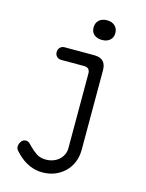

<svg xmlns="http://www.w3.org/2000/svg" viewBox="-142 -839 885 1160"><g transform="rotate(15 300.0 -259.5)"><path d="M354 -413Q354 -432 345 -441.5Q336 -451 317 -451H175Q157 -451 146 -462Q135 -473 135 -490Q135 -507 146 -518.5Q157 -530 175 -530H359Q397 -530 415.5 -511.5Q434 -493 434 -455V41Q434 85 419 120.5Q404 156 377.5 181.5Q351 207 316 221Q281 235 240 235Q210 235 184 227.5Q158 220 136.5 207.5Q115 195 97.5 179.5Q80 164 65 147Q59 141 57 134.5Q55 128 55 122Q55 107 65.5 91Q76 75 95 75Q107 75 116 82.5Q125 90 135 101Q155 122 179.5 138.5Q204 155 239 155Q262 155 282.5 148Q303 141 319 127.5Q335 114 344.5 95Q354 76 354 52ZM380 -631Q349 -631 330.5 -647Q312 -663 312 -691Q312 -720 330.5 -737Q349 -754 380 -754Q411 -754 429.5 -737Q448 -720 448 -691Q448 -664 429.5 -647.5Q411 -631 380 -631Z"/></g></svg>

Font: Maple Mono Light
Style: Regular
Weight: 300
Monospace: yes
Designer: subframe7536
Version: Version 7.000